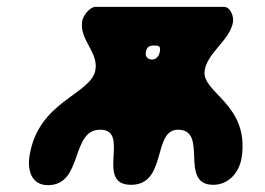

<svg xmlns="http://www.w3.org/2000/svg" viewBox="-20 -540 773 561"><path d="M66 -83C60 -42 72 1 120 1C224 1 185 -161 273 -161C363 -161 256 0 363 0C469 0 425 -161 500 -161C591 -161 501 0 603 0C649 0 679 -37 686 -79C710 -237 568 -268 578 -334C586 -387 653 -423 661 -477C663 -493 653 -520 634 -520H260C241 -520 222 -493 220 -477C212 -424 267 -388 259 -337C248 -263 91 -247 66 -83ZM406 -386C408 -401 414 -407 429 -407C444 -407 450 -406 447 -389C445 -377 437 -366 424 -366C412 -366 404 -375 406 -386Z"/></svg>

Font: Asimov Print
Style: Regular
Weight: 500
Designer: Google
Version: Version 2.000980: 2014